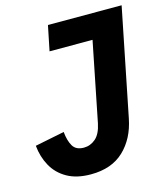

<svg xmlns="http://www.w3.org/2000/svg" viewBox="-107 -781 763 876"><g transform="rotate(-15 274.5 -343.5)"><path d="M201 -698H549L447 -190Q429 -99 371 -44Q313 11 215 11Q148 11 103 -14.5Q58 -40 34 -83.5Q10 -127 5 -180L144 -208Q148 -166 163 -140.5Q178 -115 215 -115Q246 -115 270.5 -136Q295 -157 305 -205L380 -580H177Z"/></g></svg>

Font: IBM Plex Sans
Style: Bold Italic
Weight: 700
Italic angle: -11.31°
Designer: Mike Abbink, Paul van der Laan, Pieter van Rosmalen
Foundry: Bold Monday
Version: Version 3.201